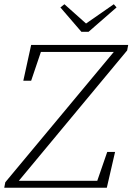

<svg xmlns="http://www.w3.org/2000/svg" viewBox="-23 -886 625 906"><path d="M87 -505 124 -674H582L577 -648L66 -33H436L483 -169H520L481 0H-3L2 -26L514 -641H170L124 -505ZM281 -866 383 -775 514 -866 527 -851 395 -736H361L262 -851Z"/></svg>

Font: Source Serif Pro Light
Style: Italic
Weight: 300
Italic angle: -12°
Designer: Frank Grießhammer
Foundry: Adobe Systems Incorporated
Version: Version 3.001;hotconv 1.0.111;makeotfexe 2.5.65597